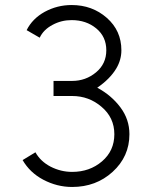

<svg xmlns="http://www.w3.org/2000/svg" viewBox="-20 -732 587 764"><path d="M265 -712Q208 -712 158 -685Q109 -658 86 -612L138 -582Q153 -614 189 -633Q224 -652 265 -652Q323 -652 363 -619Q403 -586 403 -532Q403 -478 362 -444Q321 -410 267 -410H193V-350H267Q334 -350 384 -307Q435 -264 435 -198Q435 -132 386 -90Q337 -48 267 -48Q222 -48 181 -69Q141 -90 121 -126L70 -95Q99 -45 152 -17Q207 12 267 12Q362 12 428 -48Q495 -109 495 -198Q495 -257 459 -305Q423 -353 367 -383Q418 -418 443 -460Q463 -494 463 -532Q463 -610 405 -661Q347 -712 265 -712Z"/></svg>

Font: Unageo Variable
Style: Regular
Weight: 300
Designer: Richard Sepsi
Foundry: Richard Sepsi
Version: Version 2.200